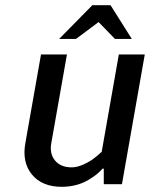

<svg xmlns="http://www.w3.org/2000/svg" viewBox="-20 -710 590 740"><path d="M208 -560 336 -690H406L488 -560H423L360 -625L273 -560ZM218 10Q142 10 103 -37.5Q64 -85 78 -160L138 -500H238L178 -160Q170 -118 192 -91.5Q214 -65 256 -65Q290 -65 336 -95Q354 -108 372 -125L438 -500H538L450 0H380V-60H375Q358 -40 334 -25Q284 10 218 10Z"/></svg>

Font: Scada
Style: Italic
Weight: 400
Italic angle: -10°
Designer: Jovanny Lemonad
Foundry: Jovanny Lemonad
Version: Version 4.100;PS 004.100;hotconv 1.0.88;makeotf.lib2.5.64775